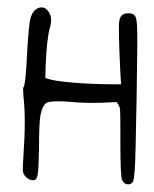

<svg xmlns="http://www.w3.org/2000/svg" viewBox="-20 -583 407 507"><path d="M74.2 -557.6Q81.1 -563.5 89.8 -563.5Q98.6 -563.5 105.5 -555.7Q120.1 -539.1 112.3 -511.7Q103.5 -482.4 100.6 -410.2L99.6 -377L113.3 -373Q124 -370.1 148.4 -367.2Q208 -360.4 287.1 -360.4H299.8L297.9 -388.7Q292 -509.8 294.9 -527.3Q297.9 -548.8 319.3 -547.9Q331.1 -547.9 335.9 -542Q340.8 -536.1 341.8 -514.6Q343.8 -497.1 340.8 -329.1Q337.9 -161.1 335.9 -134.8Q334 -109.4 331.1 -103.5Q327.1 -95.7 317.4 -96.2Q307.6 -96.7 302.7 -107.4Q297.9 -113.3 297.9 -206.1Q297.9 -275.4 297.4 -288.1Q296.9 -300.8 293 -305.7L288.1 -313.5L244.1 -311.5Q198.2 -310.5 160.2 -314.5Q115.2 -317.4 104 -312Q92.8 -306.6 86.9 -279.3Q83 -257.8 83 -191.4Q82 -140.6 80.1 -126Q78.1 -111.3 73.2 -108.4Q65.4 -104.5 54.7 -110.8Q43.9 -117.2 41 -127.9Q39.1 -134.8 42 -174.8Q48.8 -266.6 42 -328.1Q40 -350.6 42 -352.5Q47.9 -359.4 51.8 -447.3Q55.7 -511.7 59.6 -530.8Q63.5 -549.8 74.2 -557.6Z"/></svg>

Font: JasonHandwriting3
Style: Regular
Weight: 400
Version: Version 1.24.9